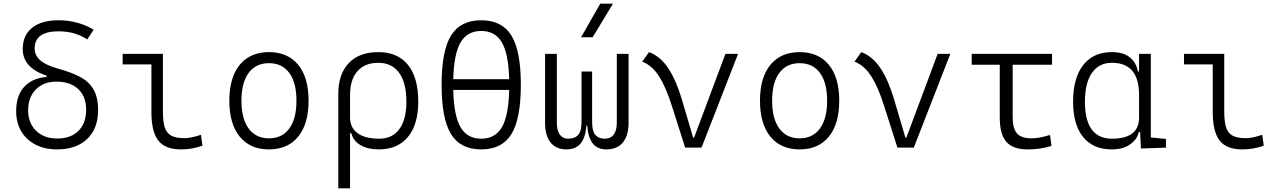

<svg xmlns="http://www.w3.org/2000/svg" viewBox="-20 -815 7071 1060"><path d="M294.4 9.8Q226.6 9.8 175.8 -16.6Q125 -43 97.2 -90.3Q69.3 -137.7 69.3 -201.7Q69.3 -286.6 113 -335Q156.7 -383.3 237.3 -390.1V-397Q105.5 -441.4 105.5 -543.9Q105.5 -620.1 157.2 -661.6Q209 -703.1 303.2 -703.1Q409.7 -703.1 497.1 -650.9L461.4 -597.2Q394.5 -642.1 303.2 -642.1Q171.4 -642.1 171.4 -547.4Q171.4 -508.3 202.9 -481.4Q234.4 -454.6 300.8 -436Q370.6 -417 419.9 -391.6Q469.2 -366.2 495.4 -322.8Q521.5 -279.3 521.5 -206.5Q521.5 -105 461.2 -47.6Q400.9 9.8 294.4 9.8ZM295.4 -50.3Q370.6 -50.3 413.1 -92.5Q455.6 -134.8 455.6 -209.5Q455.6 -282.2 411.9 -323.2Q368.2 -364.3 291 -364.3Q220.7 -364.3 178 -321Q135.3 -277.8 135.3 -206.5Q135.3 -135.7 179.2 -93Q223.1 -50.3 295.4 -50.3Z M978.5 9.8Q892.1 9.8 854 -39.1Q815.9 -87.9 815.9 -195.3V-459.5H657.2V-517.6H879.4V-200.2Q879.4 -148.4 888.4 -115.7Q897.5 -83 922.9 -67.6Q948.2 -52.2 998 -52.2Q1034.2 -52.2 1089.4 -70.8L1097.7 -10.7Q1066.9 0 1038.8 4.9Q1010.7 9.8 978.5 9.8Z M1464.8 9.8Q1361.3 9.8 1303.7 -60.5Q1246.1 -130.9 1246.1 -258.8Q1246.1 -387.2 1303.7 -457.3Q1361.3 -527.3 1464.8 -527.3Q1568.8 -527.3 1626.2 -457.3Q1683.6 -387.2 1683.6 -258.8Q1683.6 -130.9 1626.2 -60.5Q1568.8 9.8 1464.8 9.8ZM1464.8 -51.3Q1537.6 -51.3 1577.1 -105.5Q1616.7 -159.7 1616.7 -258.8Q1616.7 -358.4 1577.1 -412.4Q1537.6 -466.3 1464.8 -466.3Q1392.6 -466.3 1352.8 -412.4Q1313 -358.4 1313 -258.8Q1313 -159.7 1352.8 -105.5Q1392.6 -51.3 1464.8 -51.3Z M1847.7 224.6V-295.4Q1847.7 -406.2 1905.5 -466.8Q1963.4 -527.3 2068.4 -527.3Q2175.3 -527.3 2232.2 -457Q2289.1 -386.7 2289.1 -253.9Q2289.1 -127.9 2232.2 -59.1Q2175.3 9.8 2071.3 9.8Q2010.7 9.8 1970.7 -13.4Q1930.7 -36.6 1919.4 -80.1H1912.6V224.6ZM2068.4 -468.3Q1994.1 -468.3 1953.4 -421.9Q1912.6 -375.5 1912.6 -291V-166Q1912.6 -109.9 1954.3 -79.6Q1996.1 -49.3 2074.2 -49.3Q2146 -49.3 2184.8 -102.3Q2223.6 -155.3 2223.6 -253.9Q2223.6 -357.9 2183.3 -413.1Q2143.1 -468.3 2068.4 -468.3Z M2636.7 9.8Q2522 9.8 2470 -74.7Q2418 -159.2 2418 -346.7Q2418 -534.2 2470 -618.7Q2522 -703.1 2636.7 -703.1Q2751.5 -703.1 2803.5 -618.7Q2855.5 -534.2 2855.5 -346.7Q2855.5 -159.2 2803.5 -74.7Q2751.5 9.8 2636.7 9.8ZM2636.7 -644Q2559.6 -644 2522.7 -580.8Q2485.8 -517.6 2482.4 -377.9H2791Q2787.6 -517.6 2750.7 -580.8Q2713.9 -644 2636.7 -644ZM2636.7 -49.3Q2714.4 -49.3 2751.2 -113.3Q2788.1 -177.2 2791 -318.4H2482.4Q2485.4 -177.2 2522.2 -113.3Q2559.1 -49.3 2636.7 -49.3Z M3107.4 9.8Q3050.3 9.8 3019.8 -28.3Q2989.3 -66.4 2989.3 -136.7V-517.6H3054.2V-136.7Q3054.2 -95.2 3070.3 -72.3Q3086.4 -49.3 3117.2 -49.3Q3153.3 -49.3 3171.9 -70.1Q3190.4 -90.8 3190.4 -140.1V-419.9H3249V-140.1Q3249 -90.8 3266.8 -70.1Q3284.7 -49.3 3318.8 -49.3Q3351.6 -49.3 3368.4 -72.3Q3385.3 -95.2 3385.3 -136.7V-517.6H3450.2V-136.7Q3450.2 -66.4 3418.7 -28.3Q3387.2 9.8 3327.1 9.8Q3279.8 9.8 3253.7 -21.7Q3227.5 -53.2 3221.7 -122.6H3217.8Q3211.9 -53.2 3184.6 -21.7Q3157.2 9.8 3107.4 9.8ZM3188 -609.4 3293.9 -794.9H3364.3L3252 -609.4Z M3762.7 0 3689 -231Q3657.7 -331.1 3619.4 -392.1Q3581.1 -453.1 3525.9 -474.6L3563 -527.3Q3625 -504.4 3668.5 -439.5Q3711.9 -374.5 3743.7 -268.6L3806.6 -55.2H3812L3984.9 -517.6H4054.7L3853 0Z M4394.5 9.8Q4291 9.8 4233.4 -60.5Q4175.8 -130.9 4175.8 -258.8Q4175.8 -387.2 4233.4 -457.3Q4291 -527.3 4394.5 -527.3Q4498.5 -527.3 4555.9 -457.3Q4613.3 -387.2 4613.3 -258.8Q4613.3 -130.9 4555.9 -60.5Q4498.5 9.8 4394.5 9.8ZM4394.5 -51.3Q4467.3 -51.3 4506.8 -105.5Q4546.4 -159.7 4546.4 -258.8Q4546.4 -358.4 4506.8 -412.4Q4467.3 -466.3 4394.5 -466.3Q4322.3 -466.3 4282.5 -412.4Q4242.7 -358.4 4242.7 -258.8Q4242.7 -159.7 4282.5 -105.5Q4322.3 -51.3 4394.5 -51.3Z M4934.6 0 4860.8 -231Q4829.6 -331.1 4791.3 -392.1Q4752.9 -453.1 4697.8 -474.6L4734.9 -527.3Q4796.9 -504.4 4840.3 -439.5Q4883.8 -374.5 4915.5 -268.6L4978.5 -55.2H4983.9L5156.7 -517.6H5226.6L5024.9 0Z M5652.8 9.8Q5572.3 9.8 5535.9 -32Q5499.5 -73.7 5499.5 -166.5V-457.5H5344.7V-517.6H5788.1V-457.5H5570.8V-168.5Q5570.8 -106.9 5594 -79.1Q5617.2 -51.3 5675.8 -51.3Q5715.3 -51.3 5776.9 -69.8L5785.2 -9.3Q5751 1 5719.7 5.4Q5688.5 9.8 5652.8 9.8Z M6117.2 9.8Q6015.6 9.8 5960 -58.3Q5904.3 -126.5 5904.3 -253.9Q5904.3 -384.3 5960.2 -455.8Q6016.1 -527.3 6118.2 -527.3Q6181.2 -527.3 6217 -498.8Q6252.9 -470.2 6262.2 -420.4H6268.6V-517.6H6333.5V-56.2L6417 -47.9V0L6278.8 4.9L6274.4 -86.4H6267.1Q6259.3 -46.9 6220.2 -18.6Q6181.2 9.8 6117.2 9.8ZM5969.7 -253.9Q5969.7 -49.3 6119.1 -49.3Q6268.6 -49.3 6268.6 -166V-291Q6268.6 -468.3 6118.2 -468.3Q6046.9 -468.3 6008.3 -412.4Q5969.7 -356.4 5969.7 -253.9Z M6837.9 9.8Q6751.5 9.8 6713.4 -39.1Q6675.3 -87.9 6675.3 -195.3V-459.5H6516.6V-517.6H6738.8V-200.2Q6738.8 -148.4 6747.8 -115.7Q6756.8 -83 6782.2 -67.6Q6807.6 -52.2 6857.4 -52.2Q6893.6 -52.2 6948.7 -70.8L6957 -10.7Q6926.3 0 6898.2 4.9Q6870.1 9.8 6837.9 9.8Z"/></svg>

Font: Caskaydia Cove Light
Style: Regular
Weight: 300
Monospace: yes
Designer: Aaron Bell
Foundry: Saja Typeworks
Version: Version 4.300; ttfautohint (v1.8.3)